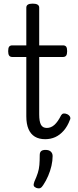

<svg xmlns="http://www.w3.org/2000/svg" viewBox="-20 -750 428 1058"><path d="M229 17Q195 17 172 3Q149 -11 137 -39Q125 -67 125 -109V-436H48Q36 -436 30.5 -443.5Q25 -451 25 -468Q25 -486 30.5 -493Q36 -500 48 -500H125V-708Q125 -719 133.5 -724.5Q142 -730 160 -730Q178 -730 187 -724.5Q196 -719 196 -708V-500H327Q339 -500 344.5 -493Q350 -486 350 -468Q350 -451 344.5 -443.5Q339 -436 327 -436H196V-120Q196 -81 205.5 -63Q215 -45 238 -45Q261 -45 280 -62Q299 -79 317 -115Q322 -123 330 -124.5Q338 -126 350 -121Q362 -115 366 -106Q370 -97 365 -89Q352 -54 331 -30Q310 -6 284.5 5.5Q259 17 229 17ZM179 285Q168 280 166 273Q164 266 169 252Q182 223 188.5 202.5Q195 182 197 159Q199 136 199 104Q199 90 206.5 83Q214 76 231 76Q250 76 260 85.5Q270 95 270 110Q270 136 263.5 164Q257 192 245.5 219Q234 246 218 270Q210 283 201.5 286.5Q193 290 179 285Z"/></svg>

Font: Playwrite GB S Light
Style: Regular
Weight: 300
Designer: Veronika Burian, José Scaglione
Foundry: TypeTogether
Version: Version 1.002